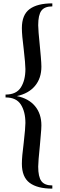

<svg xmlns="http://www.w3.org/2000/svg" viewBox="-20 -927 355 1141"><path d="M110 46Q110 5 121 -79Q131 -167 131 -196Q131 -263 104 -305.5Q77 -348 13 -348V-365Q77 -365 104 -407.5Q131 -450 131 -517Q131 -546 121 -634Q110 -718 110 -760Q110 -839 156 -873Q202 -907 291 -907V-889Q245 -889 226 -863.5Q207 -838 207 -777Q207 -749 217 -651Q219 -632 222.5 -591Q226 -550 226 -531Q226 -462 188 -416.5Q150 -371 80 -356Q150 -342 188 -296.5Q226 -251 226 -182Q226 -162 222 -120.5Q218 -79 217 -62Q207 36 207 63Q207 124 226 149.5Q245 175 291 175V194Q202 194 156 159.5Q110 125 110 46Z"/></svg>

Font: Prata
Style: Regular
Weight: 400
Designer: Ivan Petrov
Foundry: Cyreal
Version: Version 2.000